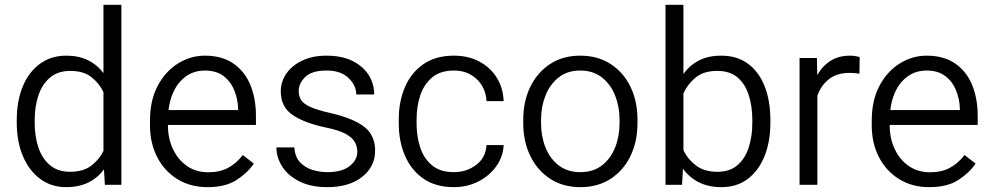

<svg xmlns="http://www.w3.org/2000/svg" viewBox="-20 -770 4131 800"><path d="M49.8 -258.8V-269Q49.8 -350.1 75.2 -410.6Q100.6 -471.2 147 -504.6Q193.4 -538.1 256.3 -538.1Q308.1 -538.1 346.7 -519Q385.3 -500 411.1 -465.3V-750H485.8V0H417L413.1 -64.5Q387.2 -28.8 347.9 -9.5Q308.6 9.8 255.4 9.8Q193.4 9.8 147 -24.9Q100.6 -59.6 75.2 -120.1Q49.8 -180.7 49.8 -258.8ZM124.5 -269V-258.8Q124.5 -201.7 140.1 -155.3Q155.8 -108.9 188.5 -81.5Q221.2 -54.2 272 -54.2Q325.7 -54.2 359.1 -78.9Q392.6 -103.5 411.1 -141.1V-386.2Q394 -422.4 361.1 -448.5Q328.1 -474.6 272.9 -474.6Q221.7 -474.6 188.7 -447Q155.8 -419.4 140.1 -372.8Q124.5 -326.2 124.5 -269Z M844.7 9.8Q773.4 9.8 719.5 -23.4Q665.5 -56.6 635.3 -114.7Q605 -172.9 605 -247.6V-268.1Q605 -352.1 637.2 -412.6Q669.4 -473.1 721.7 -505.6Q773.9 -538.1 833.5 -538.1Q904.8 -538.1 952.1 -505.6Q999.5 -473.1 1022.9 -416.5Q1046.4 -359.9 1046.4 -287.6V-249.5H679.7V-247.6Q679.7 -193.8 700.4 -149.4Q721.2 -105 758.8 -78.6Q796.4 -52.2 848.1 -52.2Q895.5 -52.2 930.2 -70.6Q964.8 -88.9 991.7 -124L1037.6 -88.4Q1011.7 -49.8 965.6 -20Q919.4 9.8 844.7 9.8ZM833.5 -476.1Q772.9 -476.1 732.4 -432.1Q691.9 -388.2 682.1 -311.5H972.2V-318.4Q970.7 -357.9 956.1 -394Q941.4 -430.2 911.4 -453.1Q881.3 -476.1 833.5 -476.1Z M1468.8 -137.7Q1468.8 -158.2 1459 -177Q1449.2 -195.8 1421.1 -211.7Q1393.1 -227.5 1337.4 -238.8Q1249 -257.3 1199.5 -290.8Q1149.9 -324.2 1149.9 -389.2Q1149.9 -429.7 1173.3 -463.6Q1196.8 -497.6 1239.7 -517.8Q1282.7 -538.1 1340.8 -538.1Q1403.3 -538.1 1447.5 -516.6Q1491.7 -495.1 1515.4 -458.5Q1539.1 -421.9 1539.1 -376.5H1464.4Q1464.4 -413.6 1432.4 -444.8Q1400.4 -476.1 1340.8 -476.1Q1278.8 -476.1 1251.7 -449.2Q1224.6 -422.4 1224.6 -391.1Q1224.6 -369.6 1234.6 -353.5Q1244.6 -337.4 1272.9 -324.5Q1301.3 -311.5 1356 -299.3Q1452.6 -276.9 1497.8 -241.5Q1543 -206.1 1543 -142.6Q1543 -75.2 1488.5 -32.7Q1434.1 9.8 1343.8 9.8Q1275.4 9.8 1228 -13.9Q1180.7 -37.6 1156.2 -75.4Q1131.8 -113.3 1131.8 -155.8H1206.5Q1209 -116.2 1230.2 -93.8Q1251.5 -71.3 1282.2 -62Q1313 -52.7 1343.8 -52.7Q1404.8 -52.7 1436.8 -77.9Q1468.8 -103 1468.8 -137.7Z M1871.6 -52.7Q1923.8 -52.7 1963.9 -82.8Q2003.9 -112.8 2007.3 -165.5H2078.6Q2076.2 -116.7 2047.6 -76.9Q2019 -37.1 1972.9 -13.7Q1926.8 9.8 1871.6 9.8Q1794.9 9.8 1743.9 -25.9Q1692.9 -61.5 1667.2 -121.6Q1641.6 -181.6 1641.6 -253.9V-274.4Q1641.6 -347.2 1667.2 -407Q1692.9 -466.8 1743.9 -502.4Q1794.9 -538.1 1871.6 -538.1Q1930.7 -538.1 1976.6 -513.9Q2022.5 -489.7 2049.3 -447.3Q2076.2 -404.8 2078.6 -348.6H2007.3Q2003.9 -404.8 1966.1 -440.4Q1928.2 -476.1 1871.6 -476.1Q1814 -476.1 1779.8 -446.8Q1745.6 -417.5 1730.7 -371.3Q1715.8 -325.2 1715.8 -274.4V-253.9Q1715.8 -202.6 1730.5 -156.7Q1745.1 -110.8 1779.3 -81.8Q1813.5 -52.7 1871.6 -52.7Z M2160.2 -257.3V-271Q2160.2 -347.7 2189.5 -408Q2218.8 -468.3 2272 -503.2Q2325.2 -538.1 2397.5 -538.1Q2470.7 -538.1 2524.4 -503.2Q2578.1 -468.3 2607.2 -408Q2636.2 -347.7 2636.2 -271V-257.3Q2636.2 -180.7 2607.2 -120.4Q2578.1 -60.1 2524.7 -25.1Q2471.2 9.8 2398.4 9.8Q2325.7 9.8 2272.2 -25.1Q2218.8 -60.1 2189.5 -120.4Q2160.2 -180.7 2160.2 -257.3ZM2234.4 -271V-257.3Q2234.4 -202.1 2252.9 -155.5Q2271.5 -108.9 2308.1 -80.8Q2344.7 -52.7 2398.4 -52.7Q2451.7 -52.7 2488 -80.8Q2524.4 -108.9 2543 -155.5Q2561.5 -202.1 2561.5 -257.3V-271Q2561.5 -325.2 2543 -372.1Q2524.4 -418.9 2487.8 -447.5Q2451.2 -476.1 2397.5 -476.1Q2344.2 -476.1 2307.9 -447.5Q2271.5 -418.9 2252.9 -372.1Q2234.4 -325.2 2234.4 -271Z M3189.9 -269V-258.8Q3189.9 -180.7 3165.8 -120.1Q3141.6 -59.6 3096.2 -24.9Q3050.8 9.8 2985.8 9.8Q2931.6 9.8 2891.8 -10.5Q2852.1 -30.8 2825.7 -66.9L2821.8 0H2752.9V-750H2827.6V-461.9Q2854 -498.5 2892.8 -518.3Q2931.6 -538.1 2984.9 -538.1Q3050.8 -538.1 3096.4 -504.6Q3142.1 -471.2 3166 -410.6Q3189.9 -350.1 3189.9 -269ZM3114.7 -258.8V-269Q3114.7 -326.2 3100.1 -372.8Q3085.4 -419.4 3053.5 -447Q3021.5 -474.6 2968.3 -474.6Q2911.6 -474.6 2878.2 -446.8Q2844.7 -418.9 2827.6 -380.9V-144.5Q2845.7 -106.4 2880.1 -80.3Q2914.6 -54.2 2969.2 -54.2Q3020.5 -54.2 3052.5 -81.5Q3084.5 -108.9 3099.6 -155.3Q3114.7 -201.7 3114.7 -258.8Z M3562 -531.7 3561 -462.9Q3541 -466.3 3519.5 -466.3Q3466.8 -466.3 3433.6 -439.9Q3400.4 -413.6 3385.7 -371.1V0H3311.5V-528.3H3383.8L3385.3 -457Q3406.2 -494.6 3440.2 -516.4Q3474.1 -538.1 3522.5 -538.1Q3532.7 -538.1 3544.9 -536.1Q3557.1 -534.2 3562 -531.7Z M3852.1 9.8Q3780.8 9.8 3726.8 -23.4Q3672.9 -56.6 3642.6 -114.7Q3612.3 -172.9 3612.3 -247.6V-268.1Q3612.3 -352.1 3644.5 -412.6Q3676.8 -473.1 3729 -505.6Q3781.2 -538.1 3840.8 -538.1Q3912.1 -538.1 3959.5 -505.6Q4006.8 -473.1 4030.3 -416.5Q4053.7 -359.9 4053.7 -287.6V-249.5H3687V-247.6Q3687 -193.8 3707.8 -149.4Q3728.5 -105 3766.1 -78.6Q3803.7 -52.2 3855.5 -52.2Q3902.8 -52.2 3937.5 -70.6Q3972.2 -88.9 3999 -124L4044.9 -88.4Q4019 -49.8 3972.9 -20Q3926.8 9.8 3852.1 9.8ZM3840.8 -476.1Q3780.3 -476.1 3739.7 -432.1Q3699.2 -388.2 3689.5 -311.5H3979.5V-318.4Q3978 -357.9 3963.4 -394Q3948.7 -430.2 3918.7 -453.1Q3888.7 -476.1 3840.8 -476.1Z"/></svg>

Font: Vazirmatn RD UI Light
Style: Regular
Weight: 300
Designer: Saber Rastikerdar
Foundry: Saber Rastikerdar
Version: Version 33.003